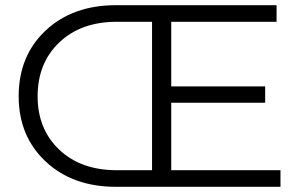

<svg xmlns="http://www.w3.org/2000/svg" viewBox="-20 -720 1161 740"><path d="M427 0Q260 0 156 -97.5Q52 -195 52 -349Q52 -505 156 -602.5Q260 -700 427 -700H1046V-636H640V-387H1002V-324H640V-64H1061V0ZM125 -349Q125 -222 208.5 -143Q292 -64 430 -64H566V-636H430Q292 -636 208.5 -556.5Q125 -477 125 -349Z"/></svg>

Font: Belfius21
Style: Regular
Weight: 400
Designer: Montserrat's base design by Julieta Ulanovsky, modified by Coast SPRL for Belfius Bank NV.
Foundry: Montserrat's base design by Julieta Ulanovsky, modified by Coast SPRL for Belfius Bank NV.
Version: Version 2.000;FEAKit 1.0